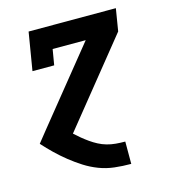

<svg xmlns="http://www.w3.org/2000/svg" viewBox="-109 -620 819 914"><g transform="rotate(-15 300.0 -162.5)"><path d="M424 205Q383 205 343.5 200.5Q304 196 267.5 182Q231 168 199 147.5Q167 127 137.5 103.5Q108 80 81 54Q54 28 29 0L77 -60L368 -420H205L192 -343H85L116 -530H546L528 -420L194 -6Q209 8 225.5 21.5Q242 35 259 47Q276 59 295 69Q314 79 335 85Q356 91 378.5 93Q401 95 424 95H425V205Z"/></g></svg>

Font: Iosevka Slab XBdExObl
Style: Regular
Weight: 800
Width: 7
Italic angle: -9°
Monospace: yes
Designer: Belleve Invis
Foundry: Belleve Invis
Version: Version 11.1.0; ttfautohint (v1.8.3)